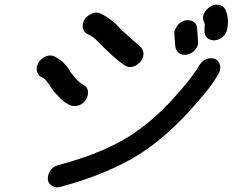

<svg xmlns="http://www.w3.org/2000/svg" viewBox="-20 -753 1002 827"><path d="M537 -464Q512 -464 412 -563L395 -581Q394 -581 394 -582H393V-583Q381 -594 366 -602L364 -603Q345 -609 339 -626Q336 -633 336 -641Q336 -645 337 -650Q342 -678 371 -692Q383 -699 396 -699Q402 -699 408 -697Q463 -672 501 -626Q505 -622 509.5 -618.5Q514 -615 536 -594.5Q558 -574 580 -556Q598 -541 598 -521Q598 -516 597 -511Q594 -500 586 -488Q565 -464 537 -464ZM301 -296Q289 -296 277 -302Q250 -316 231 -339L225 -345Q212 -357 204 -371L198 -379Q189 -393 179 -406L172 -413L165 -418Q146 -424 141 -441Q138 -448 138 -456Q138 -460 139 -465Q144 -492 172 -507Q184 -514 196 -514Q203 -514 210 -512Q258 -490 283 -444V-443L307 -414L301 -419L319 -402H320Q326 -395 342 -386Q359 -376 359 -356Q359 -350 358 -344Q356 -331 347 -319Q328 -296 301 -296ZM227 54Q215 54 202 46Q186 36 186 16Q186 11 187 5Q194 -31 232 -42Q292 -58 353 -79L374 -87Q379 -89 383 -90Q387 -91 389 -93Q475 -126 550 -174Q552 -175 553 -177Q585 -198 613 -221Q658 -257 694 -295L700 -301L702 -302L731 -334Q794 -404 817 -439Q828 -453 830 -457Q832 -461 835 -466Q855 -502 888 -502Q917 -502 926 -477Q929 -470 929 -463Q929 -459 928 -454Q927 -447 924 -440Q896 -390 858 -346Q720 -178 584 -91Q448 -4 240 52Q233 54 227 54ZM775 -517Q763 -517 753 -523Q738 -533 735 -552Q731 -600 731 -613V-617Q734 -629 743 -641Q761 -666 789 -666Q802 -666 812 -660Q829 -650 829 -630Q833 -580 833 -567V-563Q831 -552 823 -542Q804 -517 775 -517ZM902 -579Q861 -582 861 -621V-631Q861 -641 862 -648Q862 -649 860 -653L861 -654Q861 -656 858 -659Q854 -668 854 -677Q854 -680 855 -684Q858 -696 867 -707.5Q876 -719 888.5 -726Q901 -733 914 -733Q941 -733 952 -709Q962 -685 962 -658Q962 -644 959 -629Q957 -616 949 -605Q931 -581 902 -579Z"/></svg>

Font: Bad Comic
Style: Italic
Weight: 400
Italic angle: -11°
Designer: GGBotNet
Foundry: GGBotNet
Version: 0.95